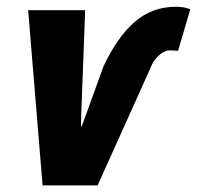

<svg xmlns="http://www.w3.org/2000/svg" viewBox="-20 -559 594 579"><path d="M510.3 -538.6Q537.1 -538.6 553.7 -530.8L517.1 -405.8L493.2 -407.2Q475.6 -407.2 458.5 -391.4Q441.4 -375.5 433.6 -353.5L274.4 0H108.4L64.9 -528.3H236.8L225.1 -217.8L224.1 -178.7L226.6 -178.2L292.5 -359.9Q334 -447.8 386.5 -493.2Q439 -538.6 510.3 -538.6Z"/></svg>

Font: Roboto-BlackItalic
Style: Italic
Weight: 900
Italic angle: -12°
Designer: Google
Version: Version 1.100141; 2013